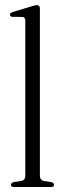

<svg xmlns="http://www.w3.org/2000/svg" viewBox="-20 -750 251 770"><path d="M140 -715.5V-45.5Q140 -27 157.5 -24L186.5 -19.5Q196.5 -17 196.5 -9Q196.5 0 185 0H35.5Q24 0 24 -9Q24 -16.5 35.5 -20L64 -24Q81.5 -27 81.5 -45.5V-667Q81.5 -681 70 -682L29.5 -682.5Q20 -683.5 20 -691Q20 -698.5 31.5 -702L108 -725Q121.5 -729.5 128 -729.5Q140 -729.5 140 -715.5Z"/></svg>

Font: Fraunces 144pt Soft Light
Style: Regular
Weight: 300
Version: Version 1.000;[0bf87f6ff]